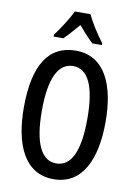

<svg xmlns="http://www.w3.org/2000/svg" viewBox="-101 -1005 766 1080"><g transform="rotate(10 281.5 -465.0)"><path d="M326 -940H237C218 -899 178 -837 144 -791V-780H199C222 -801 251 -836 281 -870C311 -836 338 -804 365 -780H419V-791C385 -836 347 -895 326 -940ZM515 -358C515 -569 447 -724 282 -724C127 -724 48 -602 48 -359C48 -149 115 10 282 10C447 10 515 -146 515 -358ZM151 -358C151 -541 195 -636 282 -636C367 -636 411 -543 411 -358C411 -171 367 -80 281 -80C196 -80 151 -174 151 -358Z"/></g></svg>

Font: Noto Sans Arabic UI XCn Md
Style: Regular
Weight: 500
Width: 2
Designer: Monotype Design Team, Nadine Chahine and Nizar Qandah
Foundry: Monotype Imaging Inc.
Version: Version 2.010